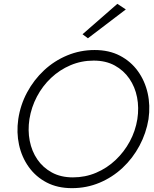

<svg xmlns="http://www.w3.org/2000/svg" viewBox="-20 -969 801 998"><path d="M133 -350Q143 -412 172 -467Q201 -522 245.5 -564Q290 -606 346.5 -630Q403 -654 467 -654Q530 -654 576.5 -628.5Q623 -603 652.5 -560Q682 -517 692.5 -463Q703 -409 694 -350Q684 -288 654.5 -233.5Q625 -179 580.5 -137Q536 -95 479.5 -71Q423 -47 359 -47Q296 -47 249.5 -72.5Q203 -98 174 -140.5Q145 -183 134.5 -237Q124 -291 133 -350ZM75 -350Q65 -280 79 -216Q93 -152 129.5 -101Q166 -50 222.5 -20.5Q279 9 354 9Q430 9 497 -19Q564 -47 617 -96.5Q670 -146 705 -211.5Q740 -277 752 -350Q762 -421 747.5 -485Q733 -549 696.5 -599.5Q660 -650 603.5 -679.5Q547 -709 472 -709Q397 -709 329.5 -681Q262 -653 209 -603.5Q156 -554 121 -489Q86 -424 75 -350ZM634 -920 590 -949 409 -791 437 -770Z"/></svg>

Font: Jost Light
Style: Italic
Weight: 300
Italic angle: -5°
Version: Version 3.710